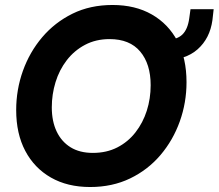

<svg xmlns="http://www.w3.org/2000/svg" viewBox="-20 -734 878 771"><path d="M342 17Q251 17 184.5 -21Q118 -59 81.5 -128Q45 -197 45 -292Q45 -374 72 -449.5Q99 -525 149.5 -584.5Q200 -644 271 -679Q342 -714 432 -714Q523 -714 589.5 -676Q656 -638 692.5 -569Q729 -500 729 -404Q729 -322 702 -246.5Q675 -171 624.5 -111.5Q574 -52 502.5 -17.5Q431 17 342 17ZM353 -120Q408 -120 451 -142Q494 -164 524 -202.5Q554 -241 569.5 -289.5Q585 -338 585 -392Q585 -477 543 -527Q501 -577 420 -577Q365 -577 321.5 -554Q278 -531 248 -492Q218 -453 203 -404Q188 -355 188 -303Q188 -247 207.5 -206Q227 -165 263.5 -142.5Q300 -120 353 -120ZM636 -492 647 -574Q690 -574 712 -595Q734 -616 740 -661L745 -697H838L833 -653Q823 -580 773.5 -536Q724 -492 636 -492Z"/></svg>

Font: Hanken Grotesk ExtraBold
Style: Italic
Weight: 800
Italic angle: -8°
Designer: Alfredo Marco Pradil
Foundry: Hanken Design Co.
Version: Version 3.013